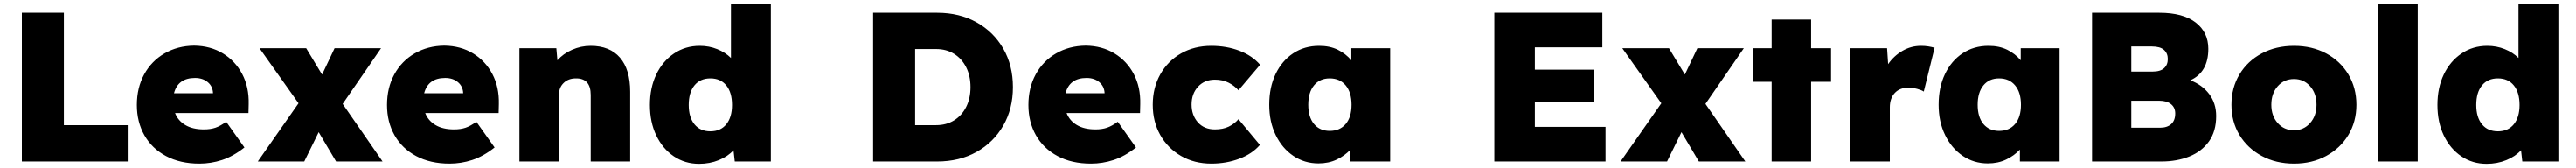

<svg xmlns="http://www.w3.org/2000/svg" viewBox="-20 -760 12139 791"><path d="M83 0V-700H281V-171H586V0Z M920 10Q829 10 762.5 -25.5Q696 -61 660.5 -123.5Q625 -186 625 -266Q625 -347 659.5 -410Q694 -473 755.5 -508.5Q817 -544 895 -545Q972 -544 1030.5 -508.5Q1089 -473 1121.5 -411.5Q1154 -350 1152 -270L1151 -228H805Q819 -192 853.5 -171.5Q888 -151 941 -151Q972 -151 995.5 -159Q1019 -167 1046 -187L1132 -66Q1079 -24 1026.5 -7Q974 10 920 10ZM899 -393Q819 -393 800 -321H984Q983 -353 959.5 -373Q936 -393 899 -393Z M1195 0 1387 -274 1203 -533H1423L1498 -409L1557 -533H1776L1595 -271L1783 0H1564L1482 -138L1414 0Z M2099 10Q2008 10 1941.5 -25.5Q1875 -61 1839.5 -123.5Q1804 -186 1804 -266Q1804 -347 1838.5 -410Q1873 -473 1934.5 -508.5Q1996 -544 2074 -545Q2151 -544 2209.5 -508.5Q2268 -473 2300.5 -411.5Q2333 -350 2331 -270L2330 -228H1984Q1998 -192 2032.5 -171.5Q2067 -151 2120 -151Q2151 -151 2174.5 -159Q2198 -167 2225 -187L2311 -66Q2258 -24 2205.5 -7Q2153 10 2099 10ZM2078 -393Q1998 -393 1979 -321H2163Q2162 -353 2138.5 -373Q2115 -393 2078 -393Z M2428 0V-533H2602L2607 -476Q2634 -507 2676 -525.5Q2718 -544 2764 -544Q2854 -544 2902 -488.5Q2950 -433 2950 -328V0H2764V-313Q2764 -392 2694 -391Q2659 -391 2637 -370Q2615 -349 2615 -318V0Z M3275 11Q3208 11 3155.5 -24.5Q3103 -60 3073 -122.5Q3043 -185 3043 -266Q3043 -347 3073 -409.5Q3103 -472 3156.5 -508Q3210 -544 3278 -544Q3322 -544 3360.5 -528.5Q3399 -513 3425 -487V-740H3613V0H3443L3437 -53Q3411 -24 3368 -6.5Q3325 11 3275 11ZM3328 -142Q3376 -142 3403 -175Q3430 -208 3430 -266Q3430 -325 3403 -358Q3376 -391 3328 -391Q3280 -391 3253 -358Q3226 -325 3226 -266Q3226 -208 3253 -175Q3280 -142 3328 -142Z M4095 0V-700H4397Q4502 -700 4582.5 -655Q4663 -610 4708.5 -531Q4754 -452 4754 -350Q4754 -248 4708.5 -169Q4663 -90 4582.5 -45Q4502 0 4397 0ZM4392 -529H4293V-171H4392Q4440 -171 4476.5 -193.5Q4513 -216 4533.5 -256.5Q4554 -297 4554 -350Q4554 -403 4533.5 -443.5Q4513 -484 4476.5 -506.5Q4440 -529 4392 -529Z M5122 10Q5031 10 4964.5 -25.5Q4898 -61 4862.5 -123.5Q4827 -186 4827 -266Q4827 -347 4861.5 -410Q4896 -473 4957.5 -508.5Q5019 -544 5097 -545Q5174 -544 5232.5 -508.5Q5291 -473 5323.5 -411.5Q5356 -350 5354 -270L5353 -228H5007Q5021 -192 5055.5 -171.5Q5090 -151 5143 -151Q5174 -151 5197.5 -159Q5221 -167 5248 -187L5334 -66Q5281 -24 5228.5 -7Q5176 10 5122 10ZM5101 -393Q5021 -393 5002 -321H5186Q5185 -353 5161.5 -373Q5138 -393 5101 -393Z M5689 10Q5609 10 5546.5 -26Q5484 -62 5448.5 -124.5Q5413 -187 5413 -267Q5413 -347 5448.5 -410Q5484 -473 5546.5 -508.5Q5609 -544 5689 -544Q5761 -544 5821.5 -521Q5882 -498 5919 -455L5817 -335Q5799 -356 5771 -370.5Q5743 -385 5706 -385Q5657 -385 5626.5 -352Q5596 -319 5596 -268Q5596 -218 5625.5 -184.5Q5655 -151 5706 -151Q5744 -151 5771 -164Q5798 -177 5817 -199L5918 -78Q5882 -36 5821 -13Q5760 10 5689 10Z M6194 9Q6128 9 6075.5 -26.5Q6023 -62 5992.5 -124.5Q5962 -187 5962 -267Q5962 -349 5992 -411.5Q6022 -474 6075 -509Q6128 -544 6197 -544Q6248 -544 6285.5 -525.5Q6323 -507 6349 -476V-533H6532V0H6345V-56Q6318 -27 6280 -9Q6242 9 6194 9ZM6247 -144Q6295 -144 6322.5 -176.5Q6350 -209 6350 -267Q6350 -325 6322.5 -358Q6295 -391 6247 -391Q6200 -391 6173 -358Q6146 -325 6146 -267Q6146 -209 6173 -176.5Q6200 -144 6247 -144Z M7023 0V-700H7532V-537H7214V-432H7492V-278H7214V-163H7547V0Z M7618 0 7810 -274 7626 -533H7846L7921 -409L7980 -533H8199L8018 -271L8206 0H7987L7905 -138L7837 0Z M8330 0V-375H8242V-533H8330V-668H8516V-533H8610V-375H8516V0Z M8700 0V-533H8874L8879 -458Q8906 -497 8946.5 -520.5Q8987 -544 9034 -544Q9052 -544 9068 -541.5Q9084 -539 9098 -535L9047 -329Q9037 -336 9016.5 -341.5Q8996 -347 8973 -347Q8933 -347 8910 -322Q8887 -297 8887 -255V0Z M9349 9Q9283 9 9230.5 -26.5Q9178 -62 9147.5 -124.5Q9117 -187 9117 -267Q9117 -349 9147 -411.5Q9177 -474 9230 -509Q9283 -544 9352 -544Q9403 -544 9440.5 -525.5Q9478 -507 9504 -476V-533H9687V0H9500V-56Q9473 -27 9435 -9Q9397 9 9349 9ZM9402 -144Q9450 -144 9477.5 -176.5Q9505 -209 9505 -267Q9505 -325 9477.5 -358Q9450 -391 9402 -391Q9355 -391 9328 -358Q9301 -325 9301 -267Q9301 -209 9328 -176.5Q9355 -144 9402 -144Z M9840 0V-700H10157Q10269 -700 10328.5 -654Q10388 -608 10388 -530Q10388 -420 10303 -382Q10359 -361 10392 -317.5Q10425 -274 10425 -214Q10425 -142 10391 -94.5Q10357 -47 10298.5 -23.5Q10240 0 10167 0ZM10025 -423H10125Q10162 -423 10179.5 -439Q10197 -455 10197 -482Q10197 -509 10179 -525Q10161 -541 10122 -541H10025ZM10025 -159H10161Q10194 -159 10213 -176Q10232 -193 10232 -226Q10232 -254 10212 -270Q10192 -286 10156 -286H10025Z M10792 10Q10707 10 10640 -26Q10573 -62 10535 -124.5Q10497 -187 10497 -267Q10497 -347 10535 -410Q10573 -473 10640 -508.5Q10707 -544 10792 -544Q10877 -544 10943.5 -508.5Q11010 -473 11048 -410Q11086 -347 11086 -267Q11086 -187 11048 -124.5Q11010 -62 10943.5 -26Q10877 10 10792 10ZM10792 -147Q10838 -147 10868 -181Q10898 -215 10898 -267Q10898 -320 10868 -354Q10838 -388 10792 -388Q10745 -388 10715 -354Q10685 -320 10685 -267Q10685 -215 10715 -181Q10745 -147 10792 -147Z M11189 0V-740H11375V0Z M11700 11Q11633 11 11580.5 -24.5Q11528 -60 11498 -122.5Q11468 -185 11468 -266Q11468 -347 11498 -409.5Q11528 -472 11581.5 -508Q11635 -544 11703 -544Q11747 -544 11785.5 -528.5Q11824 -513 11850 -487V-740H12038V0H11868L11862 -53Q11836 -24 11793 -6.5Q11750 11 11700 11ZM11753 -142Q11801 -142 11828 -175Q11855 -208 11855 -266Q11855 -325 11828 -358Q11801 -391 11753 -391Q11705 -391 11678 -358Q11651 -325 11651 -266Q11651 -208 11678 -175Q11705 -142 11753 -142Z"/></svg>

Font: Lexend Deca ExtraBold
Style: Regular
Weight: 800
Designer: Bonnie Shaver-Troup, Thomas Jockin
Foundry: Lexend
Version: Version 1.008; ttfautohint (v1.8.4.7-5d5b)